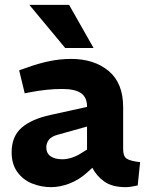

<svg xmlns="http://www.w3.org/2000/svg" viewBox="-20 -764 608 792"><path d="M191 8Q150 8 112.5 -7Q75 -22 51.5 -54.5Q28 -87 28 -136Q28 -201 69 -237Q110 -273 189 -290L339 -323V-325Q339 -362 314.5 -379.5Q290 -397 236 -397Q204 -397 171 -393.5Q138 -390 107 -384L82 -379L59 -474L88 -484Q137 -502 182.5 -511.5Q228 -521 273 -521Q369 -521 428.5 -471Q488 -421 488 -322V-148Q488 -120 502 -110Q516 -100 558 -95L548 1Q535 4 521.5 6Q508 8 498 8Q443 8 410.5 -15Q378 -38 361 -72L339 -52Q306 -22 266.5 -7Q227 8 191 8ZM237 -107Q255 -107 276 -113.5Q297 -120 318 -134L339 -147V-242L221 -209Q193 -202 182 -188Q171 -174 171 -156Q171 -132 188.5 -119.5Q206 -107 237 -107ZM249 -566 101 -744H265L366 -566Z"/></svg>

Font: REM Medium SemiBold
Style: Regular
Weight: 600
Version: Version 1.005;gftools[0.9.28]